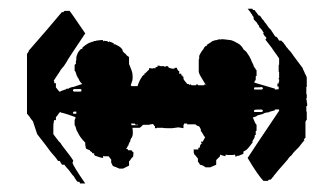

<svg xmlns="http://www.w3.org/2000/svg" viewBox="-20 -479 745 441"><path d="M564.5 -278.3H565.4Q580.1 -278.3 581.1 -279.3Q581.1 -278.3 583 -278.3V-277.3Q584 -277.3 584 -276.4Q584 -275.4 583 -274.4Q582 -273.4 581.1 -273.4H565.4H564.5Q563.5 -273.4 563.5 -275.4Q563.5 -278.3 564.5 -278.3ZM564.5 -226.6H565.4Q566.4 -227.5 581.1 -227.5Q581.1 -226.6 583 -226.6V-225.6Q584 -225.6 584 -224.6Q584 -223.6 583 -222.7Q582 -222.7 581.1 -221.7H565.4H564.5Q563.5 -221.7 563.5 -224.6Q563.5 -226.6 564.5 -226.6ZM281.2 -195.3H289.1Q291 -192.4 292 -192.4H296.9V-191.4H282.2V-192.4Q281.2 -193.4 281.2 -194.3ZM155.3 -217.8H149.4Q147.5 -217.8 147.5 -218.8V-219.7Q147.5 -220.7 149.4 -222.7H155.3ZM150.4 -274.4H166Q167 -273.4 167 -271.5V-269.5Q166 -268.6 164.1 -268.6H149.4Q147.5 -270.5 147.5 -271.5Q147.5 -272.5 148.4 -273.4Q149.4 -274.4 150.4 -274.4ZM146.5 -358.4 175.8 -402.3Q142.6 -451.2 139.6 -454.1H128.9Q126 -453.1 126 -451.2H122.1Q92.8 -416 44.9 -361.3H46.9L43.9 -358.4V-356.4H42V-217.8L44.9 -214.8L45.9 -212.9L47.9 -210.9Q48.8 -210.9 48.8 -209L49.8 -208Q50.8 -207 50.8 -206.1Q50.8 -205.1 51.8 -205.1L52.7 -204.1Q53.7 -203.1 55.7 -200.2L65.4 -170.9L85.9 -144.5Q96.7 -128.9 103.5 -122.1Q107.4 -118.2 113.3 -109.4H117.2Q121.1 -101.6 123 -100.6H127.9Q130.9 -95.7 137.7 -88.9Q144.5 -80.1 146.5 -77.1L149.4 -74.2Q151.4 -70.3 152.3 -69.3L156.2 -63.5L158.2 -61.5H162.1L164.1 -57.6H175.8Q147.5 -98.6 146.5 -105.5L148.4 -109.4Q147.5 -113.3 122.1 -145.5Q121.1 -146.5 119.1 -150.4Q117.2 -152.3 115.2 -154.3Q113.3 -156.2 112.3 -158.2L111.3 -159.2L102.5 -170.9V-185.5Q102.5 -196.3 103.5 -197.3Q103.5 -202.1 104.5 -203.1H108.4V-210L111.3 -212.9L112.3 -214.8Q114.3 -216.8 115.2 -218.8L117.2 -219.7Q117.2 -221.7 116.2 -221.7H119.1V-220.7L127 -218.8Q132.8 -216.8 136.7 -215.8Q145.5 -212.9 153.3 -210V-207Q152.3 -206.1 152.3 -205.1Q151.4 -204.1 151.4 -203.1V-191.4Q153.3 -189.5 153.3 -188.5Q155.3 -179.7 158.2 -175.8Q163.1 -164.1 175.8 -151.4V-146.5Q175.8 -143.6 176.8 -142.6V-139.6Q177.7 -138.7 177.7 -137.7Q178.7 -136.7 186.5 -133.8Q186.5 -132.8 187.5 -131.8Q189.5 -129.9 191.4 -129.9V-127.9Q191.4 -127 193.4 -127L194.3 -126Q195.3 -127 195.3 -127.9L196.3 -127V-123L199.2 -121.1L205.1 -119.1Q209 -117.2 216.8 -116.2V-121.1Q217.8 -120.1 219.7 -120.1H229.5L235.4 -112.3V-105.5L239.3 -97.7Q250 -93.8 253.9 -91.8H262.7L276.4 -98.6V-108.4L279.3 -111.3L280.3 -113.3Q282.2 -115.2 283.2 -117.2L285.2 -118.2Q286.1 -119.1 286.1 -122.1Q286.1 -127 287.1 -127.9L285.2 -129.9Q283.2 -131.8 282.2 -133.8H274.4Q273.4 -136.7 272.5 -136.7H269.5Q271.5 -138.7 272.5 -141.6Q273.4 -142.6 273.4 -143.6Q273.4 -144.5 274.4 -144.5Q275.4 -145.5 275.4 -146.5V-147.5L277.3 -151.4Q277.3 -152.3 278.3 -153.3L279.3 -154.3V-156.2Q279.3 -158.2 280.3 -159.2Q281.2 -160.2 281.2 -162.1H282.2L284.2 -167Q286.1 -171.9 284.2 -185.5H300.8L303.7 -187.5L308.6 -192.4H323.2Q324.2 -192.4 324.2 -193.4Q330.1 -193.4 331.1 -194.3L333 -192.4Q334 -189.5 335.9 -189.5V-184.6H339.8Q339.8 -185.5 340.8 -185.5H353.5Q354.5 -184.6 364.3 -184.6H376L389.6 -186.5L401.4 -184.6V-191.4L403.3 -195.3H409.2Q410.2 -194.3 410.2 -193.4H428.7Q429.7 -192.4 432.6 -190.4Q433.6 -189.5 435.5 -189.5L437.5 -188.5Q438.5 -187.5 440.4 -183.6Q441.4 -182.6 441.4 -178.7V-177.7L443.4 -175.8Q445.3 -171.9 446.3 -170.9Q448.2 -166 451.2 -164.1Q446.3 -154.3 445.3 -153.3Q444.3 -153.3 443.4 -154.3L441.4 -152.3L443.4 -150.4Q443.4 -149.4 442.4 -148.4L440.4 -146.5Q439.5 -145.5 439.5 -143.6L438.5 -139.6H435.5V-135.7H424.8Q424.8 -127 425.8 -126Q425.8 -125 426.8 -124L427.7 -123L429.7 -121.1Q433.6 -115.2 434.6 -115.2V-107.4L436.5 -105.5Q437.5 -105.5 437.5 -103.5L438.5 -102.5Q438.5 -101.6 439.5 -100.6Q446.3 -99.6 452.1 -94.7H462.9L476.6 -100.6V-110.4Q476.6 -111.3 477.5 -112.3L478.5 -113.3L480.5 -115.2L484.4 -119.1L485.4 -120.1V-124Q486.3 -123 488.3 -123Q489.3 -122.1 490.2 -122.1L498 -120.1V-124Q499 -123 505.9 -123H512.7Q518.6 -123 519.5 -124Q520.5 -123 520.5 -121.1Q520.5 -119.1 521.5 -119.1L525.4 -121.1H528.3L532.2 -123Q536.1 -124 539.1 -126V-130.9L541 -131.8Q542 -132.8 543 -132.8L545.9 -134.8Q550.8 -138.7 560.5 -152.3Q559.6 -153.3 559.6 -154.3Q560.5 -155.3 562.5 -159.2Q562.5 -160.2 563.5 -161.1L564.5 -162.1V-164.1Q565.4 -165 565.4 -168.9H567.4V-177.7Q568.4 -178.7 569.3 -178.7V-192.4Q566.4 -195.3 565.4 -198.2Q564.5 -201.2 562.5 -205.1L560.5 -209L566.4 -210.9Q569.3 -211.9 571.3 -213.9Q574.2 -214.8 582 -216.8Q584 -216.8 585 -217.8L585.9 -218.8Q587.9 -218.8 587.9 -219.7H589.8Q590.8 -220.7 593.8 -220.7Q597.7 -220.7 598.6 -221.7Q599.6 -222.7 600.6 -222.7Q608.4 -224.6 611.3 -225.6V-227.5H621.1V-224.6Q558.6 -131.8 548.8 -116.2Q571.3 -78.1 585 -63.5H595.7Q595.7 -64.5 596.7 -65.4L597.7 -66.4H601.6L603.5 -68.4Q605.5 -70.3 606.4 -72.3Q607.4 -72.3 608.4 -74.2L609.4 -76.2L611.3 -78.1Q613.3 -81.1 615.2 -83Q617.2 -85.9 620.1 -88.9Q632.8 -103.5 640.6 -112.3Q641.6 -114.3 644.5 -117.7Q647.5 -121.1 649.4 -122.1Q653.3 -127.9 657.2 -131.8L666 -140.6L669.9 -145.5Q675.8 -153.3 679.7 -157.2H677.7Q677.7 -158.2 678.7 -159.2L679.7 -160.2V-162.1H681.6V-199.2Q682.6 -202.1 684.6 -204.1V-222.7H683.6V-235.4H685.5V-240.2Q685.5 -243.2 684.6 -244.1V-248Q683.6 -249 683.6 -252.9Q683.6 -253.9 684.6 -253.9V-262.7H683.6V-279.3H684.6V-298.8Q684.6 -302.7 683.6 -303.7Q681.6 -308.6 680.7 -309.6Q679.7 -310.5 679.7 -312.5Q678.7 -313.5 678.7 -314.5L676.8 -318.4Q675.8 -319.3 675.8 -321.3Q674.8 -322.3 674.8 -323.2L654.3 -350.6L650.4 -356.4Q648.4 -358.4 646.5 -361.3L643.6 -364.3Q641.6 -366.2 640.6 -368.2L637.7 -371.1L636.7 -373L630.9 -380.9L626 -385.7H621.1Q617.2 -392.6 615.2 -394.5H613.3L611.3 -396.5Q609.4 -399.4 605.5 -405.3Q604.5 -406.2 602.5 -410.2L598.6 -414.1L597.7 -415Q596.7 -416 590.8 -424.8Q586.9 -428.7 585.9 -431.6L584 -433.6L582 -435.5L581.1 -437.5Q580.1 -437.5 580.1 -438.5Q580.1 -439.5 579.1 -440.4L578.1 -441.4L576.2 -443.4H574.2Q566.4 -454.1 564.5 -456.1H561.5Q559.6 -458 559.6 -459H548.8Q550.8 -457 551.8 -455.1L553.7 -453.1L554.7 -451.2L555.7 -450.2Q556.6 -449.2 556.6 -448.2L558.6 -446.3L559.6 -443.4L561.5 -441.4L562.5 -439.5V-435.5L564.5 -432.6L569.3 -427.7Q570.3 -427.7 570.3 -425.8L571.3 -424.8Q572.3 -423.8 572.3 -422.9Q572.3 -421.9 573.2 -421.9L574.2 -420.9L575.2 -418.9V-417L576.2 -416L580.1 -412.1Q581.1 -410.2 584 -407.2H583Q585 -405.3 585.9 -403.3Q585 -402.3 584 -402.3Q585.9 -400.4 586.9 -397.5L590.8 -393.6Q591.8 -392.6 591.8 -390.6Q589.8 -388.7 589.8 -387.7L603.5 -370.1Q605.5 -367.2 609.4 -361.3L615.2 -353.5Q619.1 -347.7 621.1 -344.7V-330.1H620.1V-314.5L621.1 -313.5V-299.8H620.1V-296.9H621.1V-291H620.1V-287.1H617.2V-280.3H620.1V-274.4Q619.1 -273.4 611.3 -273.4V-275.4L564.5 -289.1V-291Q564.5 -292 565.4 -293V-293.9H566.4Q567.4 -294.9 567.4 -296.9V-303.7Q568.4 -304.7 569.3 -304.7V-317.4Q567.4 -319.3 566.4 -321.3Q566.4 -322.3 565.4 -323.2L563.5 -325.2L561.5 -331.1Q560.5 -332 560.5 -333Q560.5 -334 559.6 -335Q558.6 -335.9 558.6 -336.9Q557.6 -337.9 557.6 -339.8Q556.6 -340.8 556.6 -341.8L555.7 -343.8L554.7 -345.7L553.7 -347.7L552.7 -349.6Q548.8 -355.5 546.9 -358.4Q544.9 -361.3 542 -363.3Q539.1 -365.2 539.1 -366.2Q534.2 -375 527.3 -378.9Q523.4 -380.9 520 -382.8Q516.6 -384.8 513.7 -385.7L510.7 -386.7Q491.2 -389.6 486.3 -388.7V-387.7H485.4Q485.4 -388.7 484.4 -388.7H482.4Q481.4 -387.7 479.5 -387.7Q478.5 -386.7 475.6 -386.7Q472.7 -386.7 471.7 -385.7Q466.8 -384.8 465.8 -382.8Q456.1 -377 455.1 -376V-374Q455.1 -373 454.1 -373Q454.1 -374 453.1 -374L449.2 -370.1L448.2 -368.2Q447.3 -367.2 447.3 -366.2Q447.3 -365.2 446.3 -365.2Q445.3 -364.3 443.4 -361.3Q439.5 -355.5 437.5 -350.6V-343.8Q436.5 -342.8 436.5 -341.8V-337.9V-314.5Q437.5 -308.6 441.4 -302.7Q450.2 -287.1 454.1 -283.2H453.1Q453.1 -284.2 452.1 -285.2H449.2V-283.2H435.5L433.6 -285.2H430.7V-283.2H419.9L418 -285.2H416V-283.2L413.1 -286.1H410.2Q402.3 -294.9 401.4 -297.9V-302.7H399.4V-305.7H396.5V-309.6H391.6V-316.4H388.7V-319.3H386.7V-323.2H380.9V-321.3H376Q369.1 -322.3 367.2 -324.2L366.2 -326.2Q365.2 -326.2 365.2 -327.1H361.3V-326.2H356.4V-327.1H346.7V-328.1H341.8V-325.2H339.8Q338.9 -325.2 337.9 -324.2H336.9V-322.3Q335.9 -321.3 335 -321.3V-323.2Q334 -322.3 331.1 -322.3Q330.1 -321.3 329.1 -321.3H328.1V-322.3H322.3V-318.4L320.3 -317.4L318.4 -315.4L314.5 -311.5Q314.5 -310.5 312.5 -310.5L311.5 -309.6V-306.6Q310.5 -306.6 310.5 -305.7V-307.6L306.6 -303.7L305.7 -301.8Q300.8 -295.9 295.9 -281.2H282.2L280.3 -283.2L284.2 -294.9Q285.2 -300.8 284.2 -309.6Q283.2 -316.4 276.4 -332V-347.7L274.4 -349.6Q273.4 -349.6 272.5 -350.6L270.5 -352.5Q268.6 -355.5 265.6 -357.4L261.7 -361.3V-364.3L259.8 -366.2Q259.8 -367.2 258.8 -368.2L257.8 -369.1Q253.9 -373 243.2 -377.9Q243.2 -377 242.2 -377H241.2V-379.9Q239.3 -379.9 238.3 -380.9Q237.3 -380.9 236.3 -381.8L230.5 -383.8V-381.8Q230.5 -382.8 228.5 -382.8L227.5 -383.8Q226.6 -384.8 223.6 -384.8Q219.7 -384.8 218.8 -385.7V-383.8Q217.8 -384.8 216.8 -384.8V-386.7Q215.8 -387.7 201.2 -385.7L199.2 -384.8H196.3Q195.3 -383.8 194.3 -383.8Q193.4 -382.8 191.4 -382.8Q189.5 -382.8 188.5 -381.8Q187.5 -380.9 185.5 -380.9Q175.8 -376 168.9 -369.1V-366.2H168Q167 -366.2 167 -367.2Q164.1 -365.2 162.1 -362.3Q158.2 -358.4 155.3 -347.7V-343.8V-340.8Q154.3 -339.8 154.3 -337.9V-332Q153.3 -332 152.3 -331.1Q151.4 -330.1 151.4 -329.1V-330.1V-316.4L153.3 -314.5L156.2 -305.7Q156.2 -304.7 157.2 -303.7Q158.2 -302.7 158.2 -301.8Q158.2 -300.8 159.2 -299.8L160.2 -298.8L161.1 -296.9Q163.1 -291 168.9 -286.1L148.4 -279.3Q144.5 -279.3 143.6 -278.3Q138.7 -277.3 137.7 -275.4H133.8Q132.8 -275.4 131.8 -274.4L130.9 -273.4H129.9L119.1 -269.5V-268.6H116.2L108.4 -278.3V-287.1L107.4 -288.1H104.5V-291V-293Q103.5 -293 103.5 -293.9Q107.4 -299.8 111.3 -305.7Q115.2 -311.5 117.2 -314.5Q119.1 -317.4 119.1 -318.4L121.1 -320.3Q122.1 -322.3 125 -325.2Q127 -327.1 127.9 -329.1Q128.9 -330.1 128.9 -330.1Q128.9 -332 129.9 -332Q135.7 -340.8 135.7 -341.8Q141.6 -350.6 146.5 -358.4Z"/></svg>

Font: My Font
Style: x-wing-ships
Weight: 500
Version: Version 0.001